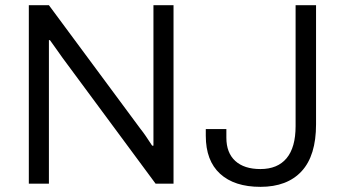

<svg xmlns="http://www.w3.org/2000/svg" viewBox="-20 -706 1325 738"><path d="M90.8 0V-686H168L519 -211.9Q538.1 -188 564.9 -146H569.8V-686H647V0H578.1L220.2 -483.9Q214.8 -491.7 196 -518.1Q177.2 -544.4 171.9 -551.8H168V0ZM981 12.2Q880.9 12.2 825.9 -38.1Q771 -88.4 771 -184.1V-210H850.1V-176.8Q850.1 -118.7 884.3 -87.4Q918.5 -56.2 981 -56.2Q1046.9 -56.2 1081.5 -97.7Q1116.2 -139.2 1116.2 -221.2V-686H1194.8V-228Q1194.8 -107.9 1139.4 -47.9Q1084 12.2 981 12.2Z"/></svg>

Font: Archivo Light
Style: Regular
Weight: 300
Designer: Hector Gatti
Foundry: Omnibus-Type
Version: Version 2.001